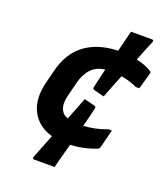

<svg xmlns="http://www.w3.org/2000/svg" viewBox="-148 -845 895 1026"><g transform="rotate(20 300.0 -331.5)"><path d="M310 -318 370 -303Q381 -300 378 -288Q373 -265 366 -238Q359 -211 351 -181Q384 -183 416 -189.5Q448 -196 485 -210H504Q497 -182 490 -155Q483 -128 478 -108Q476 -97 466 -93Q445 -84 406 -74Q367 -64 320 -62Q316 -48 313 -36Q306 -12 297.5 20.5Q289 53 283 78H166Q162 78 159 75Q156 72 159 65Q171 33 185 -1.5Q199 -36 213 -72Q131 -95 96 -162.5Q61 -230 85 -328L103 -399Q129 -509 202.5 -564Q276 -619 389 -622Q390 -625 391 -628Q397 -652 405 -684.5Q413 -717 419 -741H539Q544 -741 546.5 -738Q549 -735 546 -728Q535 -702 523 -672.5Q511 -643 499 -612Q531 -605 553 -595.5Q575 -586 585 -579Q591 -575 591.5 -572.5Q592 -570 591 -567Q584 -542 578 -520Q572 -498 564 -472H545Q500 -493 453 -500Q438 -462 424 -427.5Q410 -393 400 -366L341 -381Q331 -384 334 -396Q339 -418 345.5 -446Q352 -474 359 -504Q310 -498 281 -467Q252 -436 238 -380L219 -303Q202 -237 234 -205Q245 -195 260 -190Q275 -227 288 -260.5Q301 -294 310 -318Z"/></g></svg>

Font: Recursive Sn Lnr St
Style: Bold Italic
Weight: 700
Italic angle: -15°
Version: Version 1.079;hotconv 1.0.112;makeotfexe 2.5.65598; ttfautoh